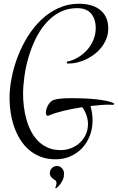

<svg xmlns="http://www.w3.org/2000/svg" viewBox="-20 -694 640 1040"><path d="M594.2 -126Q587.4 -126 580.8 -126.5Q574.2 -127 567.4 -127Q548.8 -127 523.9 -125Q499 -123 470.2 -119.6Q481.4 -80.1 481.4 -41Q481.4 2.4 466.8 40.5Q452.1 78.6 425.8 107.2Q399.4 135.7 362.5 152.3Q325.7 168.9 281.2 168.9Q236.8 168.9 200.9 155.3Q165 141.6 137.2 117.7Q109.4 93.8 89.4 61.5Q69.3 29.3 56.6 -7.3Q43.9 -43.9 37.8 -83.5Q31.7 -123 31.7 -161.6Q31.7 -214.8 43.2 -273.4Q54.7 -332 76.7 -388.9Q98.6 -445.8 130.9 -497.3Q163.1 -548.8 204.8 -588.1Q246.6 -627.4 297.6 -650.6Q348.6 -673.8 408.2 -673.8Q441.4 -673.8 470.2 -666Q499 -658.2 520.5 -641.8Q542 -625.5 554.2 -600.1Q566.4 -574.7 566.4 -539.1Q566.4 -512.2 557.4 -487.5Q548.3 -462.9 532.5 -441.7Q516.6 -420.4 495.4 -403.3Q474.1 -386.2 450 -374.3Q425.8 -362.3 400.1 -356Q374.5 -349.6 349.6 -350.1H342.3V-359.9Q374 -366.2 402.6 -383.1Q431.2 -399.9 452.4 -424.1Q473.6 -448.2 486.1 -478.5Q498.5 -508.8 498.5 -542Q498.5 -591.3 473.4 -620.6Q448.2 -649.9 397.5 -649.9Q344.7 -649.9 302.7 -627.4Q260.7 -605 228.3 -567.9Q195.8 -530.8 172.4 -482.4Q148.9 -434.1 134 -382.3Q119.1 -330.6 112.1 -279.1Q105 -227.5 105 -184.1Q105 -150.9 109.4 -115.5Q113.8 -80.1 123.3 -46.4Q132.8 -12.7 148.4 17.3Q164.1 47.4 186.8 70.1Q209.5 92.8 239.5 106Q269.5 119.1 308.6 119.1Q338.4 119.1 365.2 108.6Q392.1 98.1 412.4 79.3Q432.6 60.5 444.6 34.7Q456.5 8.8 456.5 -22Q456.5 -46.9 448.2 -70.3Q439.9 -93.8 425.3 -113.3Q399.4 -109.4 374 -104.5Q348.6 -99.6 325.4 -94Q302.2 -88.4 282.5 -82.3Q262.7 -76.2 248.5 -69.8Q244.1 -66.9 239.3 -66.9Q232.4 -66.9 230.5 -72.8Q228.5 -78.6 228.5 -84Q228.5 -92.8 231.7 -103.8Q234.9 -114.7 240.7 -124.8Q246.6 -134.8 254.4 -142.6Q262.2 -150.4 271.5 -152.8Q284.7 -156.7 299.1 -158.7Q313.5 -160.6 328.1 -161.4Q342.8 -162.1 357.4 -162.1Q372.1 -162.1 385.3 -162.1Q405.8 -162.1 435.5 -160.9Q465.3 -159.7 496.6 -156.5Q527.8 -153.3 555.7 -147.7Q583.5 -142.1 599.6 -132.8ZM279.3 323.7Q281.7 317.9 283.7 311.3Q285.6 304.7 285.9 298.8Q286.1 293 283.9 288.1Q281.7 283.2 276.4 280.3Q265.6 274.9 257.8 265.6Q250 256.3 250 243.7Q250 227.5 261.2 216.3Q272.5 205.1 288.6 205.1Q304.2 205.1 314.9 216.3Q325.7 227.5 326.7 243.7Q327.6 260.3 322.3 274.7Q316.9 289.1 309.1 299.8Q301.3 310.5 293.7 317.6Q286.1 324.7 283.2 326.7Q282.2 325.7 281.2 325.2Q279.3 324.2 279.3 323.7Z"/></svg>

Font: Montez
Style: Regular
Weight: 400
Designer: Astigmatic (AOETI)
Foundry: Astigmatic (AOETI)
Version: Version 1.001